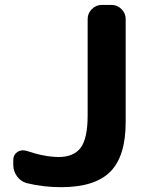

<svg xmlns="http://www.w3.org/2000/svg" viewBox="-20 -775 596 784"><path d="M88.9 -27.3Q64.5 -34.2 49.3 -55.2Q34.2 -76.2 34.2 -102.5V-122.1Q34.2 -142.6 50.8 -154.3Q61.5 -161.1 73.2 -161.1Q81.1 -161.1 87.9 -159.2Q159.2 -134.8 218.8 -133.8Q281.2 -133.8 309.6 -171.9Q337.9 -210 337.9 -303.7V-697.3Q337.9 -720.7 355 -737.8Q372.1 -754.9 395.5 -754.9H435.5Q459 -754.9 476.1 -737.8Q493.2 -720.7 493.2 -697.3V-276.4Q493.2 -136.7 430.2 -73.7Q367.2 -10.7 229.5 -10.7Q156.2 -10.7 88.9 -27.3Z"/></svg>

Font: Gen Jyuu Gothic P Bold
Style: Bold
Weight: 700
Designer: [Source Han Sans]
Ryoko NISHIZUKA  (kana & ideographs); Paul D. Hunt (Latin, Greek & Cyrillic); Wenlong ZHANG  (bopomofo
Version: Version 1.002.20150607